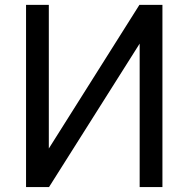

<svg xmlns="http://www.w3.org/2000/svg" viewBox="-20 -752 755 774"><path d="M634.8 2H543V-576.2L177.7 2H85V-732.4H176.8V-153.3L542 -732.4H634.8Z"/></svg>

Font: Gen Shin Gothic Regular
Style: Regular
Weight: 400
Designer: [Source Han Sans]
Ryoko NISHIZUKA  (kana & ideographs); Paul D. Hunt (Latin, Greek & Cyrillic); Wenlong ZHANG  (bopomofo
Version: Version 1.002.20150607